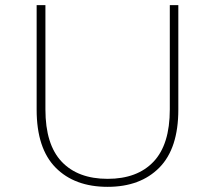

<svg xmlns="http://www.w3.org/2000/svg" viewBox="-20 -720 833 744"><path d="M397 4Q269 4 195.5 -70.5Q122 -145 122 -295V-700H156V-296Q156 -160 219 -93.5Q282 -27 397 -27Q512 -27 575 -93.5Q638 -160 638 -296V-700H671V-295Q671 -145 597.5 -70.5Q524 4 397 4Z"/></svg>

Font: Montserrat ExtraLight
Style: Regular
Weight: 200
Designer: Julieta Ulanovsky
Foundry: Julieta Ulanovsky
Version: Version 9.000; ttfautohint (v1.8.4.7-5d5b)